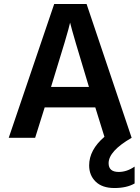

<svg xmlns="http://www.w3.org/2000/svg" viewBox="-20 -694 707 967"><path d="M658 230Q618 253 556.5 253Q495 253 462 221Q429 189 429 139Q429 61 506 -5L460 -153H205L157 0H24L253 -674H416L643 0Q527 67 527 128Q527 172 578 172Q619 172 658 145ZM333 -580Q325 -539 237 -256H428Q345 -529 333 -580Z"/></svg>

Font: Hind Guntur SemiBold
Style: Regular
Weight: 600
Designer: Manushi Parikh, Hitesh Malaviya
Foundry: Indian Type Foundry
Version: Version 1.000;PS 1.0;hotconv 1.0.86;makeotf.lib2.5.63406; tt